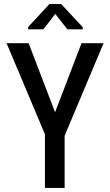

<svg xmlns="http://www.w3.org/2000/svg" viewBox="-20 -923 541 943"><path d="M250.5 -371.6 380.4 -710.9H488.8L297.4 -256.3V0H200.7V-263.7L12.2 -710.9H120.6ZM386.2 -789.6V-778.8H311L251.5 -854.5L192.9 -778.8H118.2V-790L222.7 -903.3H280.3Z"/></svg>

Font: Franco
Style: Regular
Weight: 400
Designer: Google
Version: Version 1.200311; 2013